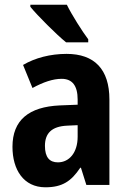

<svg xmlns="http://www.w3.org/2000/svg" viewBox="-20 -786 546 816"><path d="M264 -766H109V-757C139 -720 221 -638 261 -606H355V-619C330 -652 285 -723 264 -766ZM263 -557C194 -557 129 -540 78 -510L118 -412C164 -437 205 -451 242 -451C287 -451 310 -422 310 -363V-341L234 -338C103 -332 33 -276 33 -162C33 -65 80 10 173 10C245 10 283 -16 321 -73H324L347 0H445V-363C445 -492 381 -557 263 -557ZM266 -252 310 -254V-205C310 -137 274 -96 226 -96C191 -96 171 -117 171 -166C171 -219 199 -249 266 -252Z"/></svg>

Font: Noto Sans Armenian Condensed
Style: Bold
Weight: 700
Width: 3
Designer: Monotype Design Team
Foundry: Monotype Imaging Inc.
Version: Version 2.008